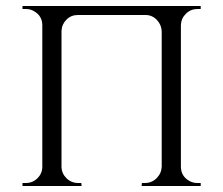

<svg xmlns="http://www.w3.org/2000/svg" viewBox="-20 -620 743 640"><path d="M463 -10Q486 -10 502 -26Q518 -42 519 -64V-516Q518 -538 502.5 -554Q487 -570 465 -570H239Q217 -570 201.5 -554.5Q186 -539 185 -517V-63Q186 -41 202 -25.5Q218 -10 241 -10H251L252 0H55V-10H66Q89 -10 105 -26Q121 -42 121 -64V-536Q121 -567 93 -583Q81 -590 66 -590H55V-600H649V-590H638Q616 -590 600 -574.5Q584 -559 583 -537V-63Q584 -32 611 -17Q623 -10 638 -10H649V0H452L453 -10Z"/></svg>

Font: Cinzel Decorative
Style: Regular
Weight: 400
Designer: Natanael Gama
Version: Version 1.002;PS 001.002;hotconv 1.0.56;makeotf.lib2.0.21325